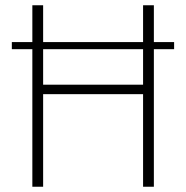

<svg xmlns="http://www.w3.org/2000/svg" viewBox="-20 -710 708 730"><path d="M642 -523H565V0H524V-352H144V0H103V-523H25V-550H103V-690H144V-550H524V-690H565V-550H642ZM524 -523H144V-388H524Z"/></svg>

Font: Exo 2.0 Extra Light
Style: Regular
Weight: 250
Designer: Natanael Gama
Version: Version 1.001;PS 001.001;hotconv 1.0.70;makeotf.lib2.5.58329